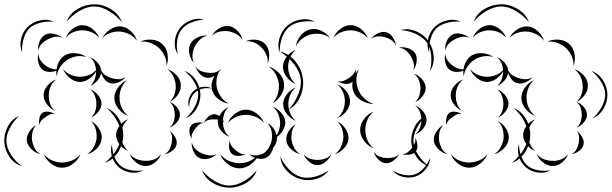

<svg xmlns="http://www.w3.org/2000/svg" viewBox="-94 -732 2845 893"><path d="M216 -631Q230 -669 267 -690.5Q304 -712 345 -712Q385 -712 422 -689.5Q459 -667 473 -629Q447 -660 412 -681Q377 -702 345 -702Q312 -702 277 -682Q242 -662 216 -631ZM9 -489Q-4 -519 4.5 -552.5Q13 -586 36 -608Q60 -630 93.5 -637.5Q127 -645 156 -631Q124 -634 93 -626Q62 -618 43 -601Q25 -583 16 -552Q7 -521 9 -489ZM212 -556Q220 -579 242.5 -597Q265 -615 289 -615Q314 -615 336.5 -597Q359 -579 367 -556Q351 -575 330 -583Q309 -591 289 -591Q270 -591 248.5 -583Q227 -575 212 -556ZM383 -556Q394 -579 418.5 -595Q443 -611 468 -609Q493 -607 514.5 -587Q536 -567 543 -542Q528 -563 507 -573Q486 -583 466 -585Q446 -587 423.5 -580.5Q401 -574 383 -556ZM84 -497Q81 -517 90 -539Q99 -561 117 -571Q134 -580 157.5 -574.5Q181 -569 196 -556Q177 -564 159.5 -560.5Q142 -557 128 -549Q114 -542 101 -529.5Q88 -517 84 -497ZM558 -538Q582 -550 612 -547.5Q642 -545 661 -527Q681 -509 685.5 -479Q690 -449 680 -425Q682 -451 671 -473Q660 -495 645 -509Q630 -523 607 -532Q584 -541 558 -538ZM170 -377Q167 -390 168 -403Q153 -397 135.5 -397.5Q118 -398 105 -407Q90 -418 84.5 -440.5Q79 -463 84 -482Q86 -462 96.5 -448.5Q107 -435 119 -426Q129 -419 142 -414Q155 -409 169 -409Q171 -428 180.5 -445.5Q190 -463 205 -473Q227 -487 257 -484.5Q287 -482 307 -467Q282 -474 259 -469.5Q236 -465 218 -453Q207 -446 197 -435Q187 -424 180 -410L183 -411L179 -408Q172 -394 170 -377ZM324 -466Q344 -459 360 -440.5Q376 -422 376 -405Q384 -390 397.5 -381.5Q411 -373 424 -369Q439 -364 456 -363.5Q473 -363 490 -373Q478 -358 456.5 -349Q435 -340 417 -346Q402 -350 391.5 -364Q381 -378 376 -394Q374 -374 359 -357Q344 -340 326 -333Q341 -347 347 -365Q353 -383 353 -400Q342 -380 321 -365.5Q300 -351 278 -351Q253 -351 230.5 -369.5Q208 -388 199 -411Q215 -392 236.5 -383.5Q258 -375 278 -375Q297 -375 317 -382Q337 -389 353 -406Q352 -421 345.5 -437.5Q339 -454 324 -466ZM685 -410Q708 -403 727 -382.5Q746 -362 747 -338Q749 -314 733 -291Q717 -268 695 -258Q712 -275 718.5 -296Q725 -317 723 -336Q722 -355 713 -375Q704 -395 685 -410ZM764 -402Q796 -391 816.5 -360Q837 -329 838 -294Q839 -260 820.5 -227.5Q802 -195 770 -182Q796 -205 812 -235.5Q828 -266 828 -294Q827 -322 809 -351.5Q791 -381 764 -402ZM161 -217Q140 -226 124 -247.5Q108 -269 109 -292Q110 -314 127.5 -334.5Q145 -355 167 -362Q149 -348 141 -328.5Q133 -309 133 -291Q132 -272 138 -252Q144 -232 161 -217ZM502 -193Q477 -202 458 -225Q439 -248 438 -274Q437 -300 454.5 -324.5Q472 -349 496 -359Q477 -341 469 -318.5Q461 -296 462 -275Q462 -254 472 -231.5Q482 -209 502 -193ZM325 -317Q344 -310 360.5 -291.5Q377 -273 378 -252Q379 -232 363.5 -212.5Q348 -193 329 -185Q344 -199 349.5 -217Q355 -235 354 -252Q354 -268 347.5 -286Q341 -304 325 -317ZM695 -258Q713 -252 728 -234.5Q743 -217 743 -198Q743 -180 728 -162.5Q713 -145 695 -139Q709 -151 714 -167Q719 -183 719 -198Q719 -213 714 -229.5Q709 -246 695 -258ZM402 -230Q426 -220 443.5 -200.5Q461 -181 470 -156Q484 -171 502 -177Q492 -169 485.5 -159Q479 -149 475 -138Q480 -119 479 -100Q479 -85 475 -70Q479 -59 485.5 -48.5Q492 -38 502 -30Q484 -36 469 -52Q458 -23 438 -3Q449 24 467 39Q485 54 514 59.5Q543 65 573 60Q547 75 515 70.5Q483 66 460 47Q440 30 430 5Q413 19 394 25Q411 11 426 -6Q418 -36 427 -62Q427 -38 434 -15Q452 -38 461 -62Q446 -83 446 -104Q446 -125 461 -145Q444 -192 402 -230ZM90 -150Q86 -163 89 -181Q92 -199 103 -207Q114 -215 132 -212Q150 -209 161 -201Q148 -205 137 -199.5Q126 -194 117 -187Q108 -181 99.5 -172.5Q91 -164 90 -150ZM8 41Q-28 30 -50 -2.5Q-72 -35 -74 -71Q-76 -108 -58 -143Q-40 -178 -6 -192Q-33 -167 -49.5 -134Q-66 -101 -64 -72Q-62 -42 -42 -11.5Q-22 19 8 41ZM329 -169Q351 -158 366.5 -134Q382 -110 379 -86Q376 -61 356 -41Q336 -21 312 -15Q332 -29 342.5 -49Q353 -69 355 -88Q357 -108 351.5 -130Q346 -152 329 -169ZM94 -15Q73 -19 54 -36.5Q35 -54 31 -75Q28 -96 41.5 -118Q55 -140 74 -150Q60 -134 56.5 -114.5Q53 -95 55 -78Q58 -61 66.5 -43.5Q75 -26 94 -15ZM695 -123Q710 -113 720.5 -94.5Q731 -76 727 -59Q723 -42 705.5 -29.5Q688 -17 671 -15Q687 -23 694 -37Q701 -51 704 -64Q707 -78 706.5 -93.5Q706 -109 695 -123ZM655 -15Q648 7 626.5 24Q605 41 582 40Q559 40 538 23Q517 6 509 -16Q524 2 544 9Q564 16 582 16Q601 17 621 10Q641 3 655 -15ZM280 -15Q271 10 246.5 29Q222 48 195 48Q168 48 143.5 29Q119 10 110 -15Q127 6 150 15Q173 24 195 24Q216 24 239.5 15Q263 6 280 -15Z M733 -479Q716 -506 719 -540Q722 -574 742 -600Q761 -625 793 -637.5Q825 -650 855 -641Q823 -639 794 -626.5Q765 -614 750 -594Q734 -573 730 -541.5Q726 -510 733 -479ZM892 -566Q902 -586 925 -600Q948 -614 971 -611Q993 -607 1011.5 -587.5Q1030 -568 1034 -546Q1022 -565 1003.5 -574.5Q985 -584 967 -587Q949 -589 928.5 -585Q908 -581 892 -566ZM808 -439Q793 -455 787 -481Q781 -507 791 -527Q801 -547 825 -558Q849 -569 871 -566Q849 -561 834.5 -546.5Q820 -532 812 -516Q804 -500 801.5 -479.5Q799 -459 808 -439ZM1049 -540Q1070 -550 1096.5 -547Q1123 -544 1139 -528Q1155 -511 1157.5 -484.5Q1160 -458 1151 -437Q1153 -460 1144 -479Q1135 -498 1122 -511Q1110 -524 1091 -533Q1072 -542 1049 -540ZM1208 -492Q1250 -483 1279 -447.5Q1308 -412 1314 -370Q1321 -327 1303.5 -285Q1286 -243 1249 -222Q1277 -254 1293.5 -294Q1310 -334 1304 -368Q1299 -402 1272 -435.5Q1245 -469 1208 -492ZM786 -232Q778 -252 785.5 -275Q793 -298 809 -311Q826 -325 849.5 -328Q873 -331 891 -320Q888 -335 892 -350.5Q896 -366 904 -380Q886 -368 869 -370Q850 -372 835 -389Q820 -406 815 -424Q825 -408 840.5 -401.5Q856 -395 871 -394Q884 -392 897.5 -393.5Q911 -395 923 -403Q928 -407 933 -410Q930 -404 925 -399Q915 -380 913 -359.5Q911 -339 915 -322Q920 -302 933.5 -282Q947 -262 970 -250Q944 -253 920.5 -272Q897 -291 892 -316L891 -320Q845 -328 816 -304Q786 -279 786 -232ZM1156 -422Q1182 -415 1203.5 -392.5Q1225 -370 1227 -343Q1230 -316 1213.5 -290Q1197 -264 1173 -252Q1191 -271 1198 -295Q1205 -319 1203 -341Q1201 -362 1189.5 -384.5Q1178 -407 1156 -422ZM1110 -15 1108 -11Q1121 -13 1132 -19Q1149 -31 1158 -48Q1167 -65 1170 -82Q1173 -101 1169 -121.5Q1165 -142 1150 -160Q1183 -141 1192 -103Q1202 -117 1205.5 -132.5Q1209 -148 1209 -162Q1208 -181 1200 -201.5Q1192 -222 1173 -236Q1195 -229 1213.5 -208Q1232 -187 1233 -163Q1233 -144 1221.5 -125Q1210 -106 1194 -95Q1195 -86 1193 -78Q1190 -61 1177 -45Q1173 -30 1164.5 -17Q1156 -4 1143 2Q1125 11 1100 4Q1087 24 1065 37.5Q1043 51 1020 51Q992 51 966 31.5Q940 12 930 -15Q948 7 972.5 17Q997 27 1020 27Q1038 27 1057 21Q1076 15 1092 2Q1076 -4 1065 -15Q1075 -10 1085.5 -9.5Q1096 -9 1106 -10Q1108 -12 1110 -15ZM854 -160Q859 -174 873 -187.5Q887 -201 902 -201Q913 -201 926 -192Q941 -222 970 -234Q956 -222 950 -206Q944 -190 943 -174Q947 -167 950 -160Q947 -164 943 -167V-164Q943 -146 950 -127Q957 -108 975 -95Q954 -102 936.5 -121.5Q919 -141 919 -163Q918 -169 920 -176Q915 -176 910.5 -176.5Q906 -177 902 -177Q890 -177 877 -174.5Q864 -172 854 -160ZM966 -160Q975 -185 999.5 -203.5Q1024 -222 1050 -222Q1076 -222 1100.5 -203.5Q1125 -185 1134 -160Q1117 -180 1094 -189Q1071 -198 1050 -198Q1029 -198 1006 -189Q983 -180 966 -160ZM798 -86Q790 -98 787.5 -116.5Q785 -135 794 -147Q803 -159 821.5 -161.5Q840 -164 854 -160Q839 -159 829.5 -150.5Q820 -142 813 -132Q806 -123 800.5 -111.5Q795 -100 798 -86ZM1049 -15Q1035 -8 1016 -7Q997 -6 985 -16Q973 -26 971.5 -45.5Q970 -65 975 -79Q975 -64 983 -53Q991 -42 1001 -34Q1010 -26 1022 -19.5Q1034 -13 1049 -15ZM914 -15Q900 -1 876.5 5.5Q853 12 834 3Q816 -5 806 -27.5Q796 -50 798 -70Q803 -50 816.5 -37.5Q830 -25 845 -19Q859 -12 877.5 -9.5Q896 -7 914 -15ZM1100 60Q1087 98 1050 119.5Q1013 141 973 141Q933 141 896.5 119.5Q860 98 846 60Q872 91 906.5 111Q941 131 973 131Q1005 131 1040 111Q1075 91 1100 60Z M1207 -488Q1195 -520 1206 -555Q1217 -590 1242 -612Q1268 -635 1304 -641Q1340 -647 1369 -631Q1336 -636 1302.5 -629.5Q1269 -623 1249 -605Q1228 -587 1217 -554.5Q1206 -522 1207 -488ZM1457 -556Q1466 -580 1489 -597.5Q1512 -615 1538 -615Q1563 -615 1585.5 -596.5Q1608 -578 1617 -554Q1601 -573 1579 -582Q1557 -591 1537 -591Q1517 -591 1495 -583Q1473 -575 1457 -556ZM1282 -516Q1285 -542 1303.5 -565.5Q1322 -589 1347 -595Q1372 -602 1399 -589.5Q1426 -577 1441 -556Q1420 -571 1396 -574Q1372 -577 1352 -572Q1332 -567 1312.5 -553Q1293 -539 1282 -516ZM1769 -592Q1805 -602 1841 -586.5Q1877 -571 1899 -541Q1920 -510 1923 -470.5Q1926 -431 1905 -401Q1915 -437 1911.5 -474Q1908 -511 1891 -535Q1873 -559 1839.5 -574.5Q1806 -590 1769 -592ZM1633 -552Q1644 -568 1664.5 -577.5Q1685 -587 1703 -582Q1721 -577 1733.5 -557.5Q1746 -538 1748 -519Q1740 -537 1725.5 -546Q1711 -555 1697 -559Q1682 -563 1665 -563Q1648 -563 1633 -552ZM1761 -511Q1780 -515 1803 -508Q1826 -501 1837 -484Q1847 -468 1843.5 -444Q1840 -420 1828 -405Q1834 -423 1829.5 -440.5Q1825 -458 1816 -471Q1808 -485 1794.5 -496.5Q1781 -508 1761 -511ZM1282 -341Q1258 -350 1240 -373Q1222 -396 1222 -421Q1222 -446 1240 -469Q1258 -492 1282 -500Q1263 -484 1254.5 -462.5Q1246 -441 1246 -421Q1246 -401 1254.5 -379Q1263 -357 1282 -341ZM1644 -249Q1617 -248 1589 -263.5Q1561 -279 1551 -304Q1541 -326 1546 -353Q1544 -350 1540 -348Q1527 -339 1507.5 -342.5Q1488 -346 1475 -355Q1490 -351 1503.5 -356Q1517 -361 1527 -368Q1538 -375 1547.5 -385Q1557 -395 1559 -411Q1561 -402 1561 -391Q1567 -402 1575 -409Q1563 -385 1563.5 -359.5Q1564 -334 1573 -313Q1581 -293 1599.5 -275Q1618 -257 1644 -249ZM1831 -389Q1851 -383 1868 -364.5Q1885 -346 1886 -325Q1887 -305 1871.5 -285Q1856 -265 1837 -257Q1852 -271 1857 -289.5Q1862 -308 1862 -324Q1861 -341 1854.5 -358.5Q1848 -376 1831 -389ZM1475 -339Q1498 -331 1516 -308.5Q1534 -286 1534 -261Q1534 -236 1516 -213.5Q1498 -191 1475 -183Q1494 -199 1502 -220Q1510 -241 1510 -261Q1510 -281 1502 -302Q1494 -323 1475 -339ZM1282 -170Q1259 -179 1241 -201Q1223 -223 1223 -248Q1223 -272 1241 -294.5Q1259 -317 1282 -325Q1263 -310 1255 -288.5Q1247 -267 1247 -248Q1247 -228 1255 -207Q1263 -186 1282 -170ZM1837 -242Q1857 -234 1873.5 -214.5Q1890 -195 1890 -174Q1890 -153 1873.5 -133.5Q1857 -114 1837 -106Q1853 -120 1859.5 -138.5Q1866 -157 1866 -174Q1866 -191 1859.5 -209.5Q1853 -228 1837 -242ZM1644 -42Q1619 -51 1600 -76Q1581 -101 1581 -128Q1581 -155 1600 -179.5Q1619 -204 1644 -213Q1623 -196 1614 -172.5Q1605 -149 1605 -128Q1605 -106 1614 -82.5Q1623 -59 1644 -42ZM1475 -167Q1497 -157 1512.5 -133.5Q1528 -110 1527 -86Q1525 -63 1505.5 -42Q1486 -21 1463 -15Q1483 -29 1492 -49Q1501 -69 1503 -88Q1504 -107 1498 -128.5Q1492 -150 1475 -167ZM1302 -15Q1280 -20 1260.5 -37.5Q1241 -55 1238 -77Q1235 -99 1248.5 -121.5Q1262 -144 1282 -154Q1267 -138 1263.5 -118Q1260 -98 1262 -80Q1265 -63 1274 -45Q1283 -27 1302 -15ZM1837 -91Q1845 -78 1847 -59Q1849 -40 1840 -28Q1830 -16 1811 -13Q1792 -10 1778 -15Q1793 -16 1803 -24.5Q1813 -33 1821 -42Q1828 -52 1834 -64Q1840 -76 1837 -91ZM1762 -15Q1754 2 1735.5 15.5Q1717 29 1699 27Q1680 25 1664.5 8.5Q1649 -8 1644 -26Q1655 -11 1670.5 -4.5Q1686 2 1701 3Q1716 4 1732.5 1Q1749 -2 1762 -15ZM1447 -15Q1440 4 1421.5 20Q1403 36 1382 36Q1362 36 1343.5 20Q1325 4 1318 -15Q1331 1 1348.5 6.5Q1366 12 1382 12Q1399 12 1416.5 6.5Q1434 1 1447 -15ZM1435 60Q1414 90 1376 100.5Q1338 111 1303 101Q1267 91 1240 62.5Q1213 34 1210 -3Q1226 31 1251.5 57Q1277 83 1306 91Q1334 99 1369.5 90Q1405 81 1435 60ZM1907 2Q1906 31 1885.5 55.5Q1865 80 1838 89Q1810 98 1779.5 90.5Q1749 83 1731 60Q1755 75 1783.5 81Q1812 87 1835 79Q1857 72 1876.5 50.5Q1896 29 1907 2Z M2109 -631Q2123 -669 2160 -690.5Q2197 -712 2238 -712Q2278 -712 2315 -689.5Q2352 -667 2366 -629Q2340 -660 2305 -681Q2270 -702 2238 -702Q2205 -702 2170 -682Q2135 -662 2109 -631ZM1902 -489Q1889 -519 1897.5 -552.5Q1906 -586 1929 -608Q1953 -630 1986.5 -637.5Q2020 -645 2049 -631Q2017 -634 1986 -626Q1955 -618 1936 -601Q1918 -583 1909 -552Q1900 -521 1902 -489ZM2105 -556Q2113 -579 2135.5 -597Q2158 -615 2182 -615Q2207 -615 2229.5 -597Q2252 -579 2260 -556Q2244 -575 2223 -583Q2202 -591 2182 -591Q2163 -591 2141.5 -583Q2120 -575 2105 -556ZM2276 -556Q2287 -579 2311.5 -595Q2336 -611 2361 -609Q2386 -607 2407.5 -587Q2429 -567 2436 -542Q2421 -563 2400 -573Q2379 -583 2359 -585Q2339 -587 2316.5 -580.5Q2294 -574 2276 -556ZM1977 -497Q1974 -517 1983 -539Q1992 -561 2010 -571Q2027 -580 2050.5 -574.5Q2074 -569 2089 -556Q2070 -564 2052.5 -560.5Q2035 -557 2021 -549Q2007 -542 1994 -529.5Q1981 -517 1977 -497ZM2451 -538Q2475 -550 2505 -547.5Q2535 -545 2554 -527Q2574 -509 2578.5 -479Q2583 -449 2573 -425Q2575 -451 2564 -473Q2553 -495 2538 -509Q2523 -523 2500 -532Q2477 -541 2451 -538ZM2063 -377Q2060 -390 2061 -403Q2046 -397 2028.5 -397.5Q2011 -398 1998 -407Q1983 -418 1977.5 -440.5Q1972 -463 1977 -482Q1979 -462 1989.5 -448.5Q2000 -435 2012 -426Q2022 -419 2035 -414Q2048 -409 2062 -409Q2064 -428 2073.5 -445.5Q2083 -463 2098 -473Q2120 -487 2150 -484.5Q2180 -482 2200 -467Q2175 -474 2152 -469.5Q2129 -465 2111 -453Q2100 -446 2090 -435Q2080 -424 2073 -410L2076 -411L2072 -408Q2065 -394 2063 -377ZM2217 -466Q2237 -459 2253 -440.5Q2269 -422 2269 -405Q2277 -390 2290.5 -381.5Q2304 -373 2317 -369Q2332 -364 2349 -363.5Q2366 -363 2383 -373Q2371 -358 2349.5 -349Q2328 -340 2310 -346Q2295 -350 2284.5 -364Q2274 -378 2269 -394Q2267 -374 2252 -357Q2237 -340 2219 -333Q2234 -347 2240 -365Q2246 -383 2246 -400Q2235 -380 2214 -365.5Q2193 -351 2171 -351Q2146 -351 2123.5 -369.5Q2101 -388 2092 -411Q2108 -392 2129.5 -383.5Q2151 -375 2171 -375Q2190 -375 2210 -382Q2230 -389 2246 -406Q2245 -421 2238.5 -437.5Q2232 -454 2217 -466ZM2578 -410Q2601 -403 2620 -382.5Q2639 -362 2640 -338Q2642 -314 2626 -291Q2610 -268 2588 -258Q2605 -275 2611.5 -296Q2618 -317 2616 -336Q2615 -355 2606 -375Q2597 -395 2578 -410ZM2657 -402Q2689 -391 2709.5 -360Q2730 -329 2731 -294Q2732 -260 2713.5 -227.5Q2695 -195 2663 -182Q2689 -205 2705 -235.5Q2721 -266 2721 -294Q2720 -322 2702 -351.5Q2684 -381 2657 -402ZM2054 -217Q2033 -226 2017 -247.5Q2001 -269 2002 -292Q2003 -314 2020.5 -334.5Q2038 -355 2060 -362Q2042 -348 2034 -328.5Q2026 -309 2026 -291Q2025 -272 2031 -252Q2037 -232 2054 -217ZM2395 -193Q2370 -202 2351 -225Q2332 -248 2331 -274Q2330 -300 2347.5 -324.5Q2365 -349 2389 -359Q2370 -341 2362 -318.5Q2354 -296 2355 -275Q2355 -254 2365 -231.5Q2375 -209 2395 -193ZM2218 -317Q2237 -310 2253.5 -291.5Q2270 -273 2271 -252Q2272 -232 2256.5 -212.5Q2241 -193 2222 -185Q2237 -199 2242.5 -217Q2248 -235 2247 -252Q2247 -268 2240.5 -286Q2234 -304 2218 -317ZM2588 -258Q2606 -252 2621 -234.5Q2636 -217 2636 -198Q2636 -180 2621 -162.5Q2606 -145 2588 -139Q2602 -151 2607 -167Q2612 -183 2612 -198Q2612 -213 2607 -229.5Q2602 -246 2588 -258ZM2295 -230Q2319 -220 2336.5 -200.5Q2354 -181 2363 -156Q2377 -171 2395 -177Q2385 -169 2378.5 -159Q2372 -149 2368 -138Q2373 -119 2372 -100Q2372 -85 2368 -70Q2372 -59 2378.5 -48.5Q2385 -38 2395 -30Q2377 -36 2362 -52Q2351 -23 2331 -3Q2342 24 2360 39Q2378 54 2407 59.5Q2436 65 2466 60Q2440 75 2408 70.5Q2376 66 2353 47Q2333 30 2323 5Q2306 19 2287 25Q2304 11 2319 -6Q2311 -36 2320 -62Q2320 -38 2327 -15Q2345 -38 2354 -62Q2339 -83 2339 -104Q2339 -125 2354 -145Q2337 -192 2295 -230ZM1983 -150Q1979 -163 1982 -181Q1985 -199 1996 -207Q2007 -215 2025 -212Q2043 -209 2054 -201Q2041 -205 2030 -199.5Q2019 -194 2010 -187Q2001 -181 1992.5 -172.5Q1984 -164 1983 -150ZM1901 41Q1865 30 1843 -2.5Q1821 -35 1819 -71Q1817 -108 1835 -143Q1853 -178 1887 -192Q1860 -167 1843.5 -134Q1827 -101 1829 -72Q1831 -42 1851 -11.5Q1871 19 1901 41ZM2222 -169Q2244 -158 2259.5 -134Q2275 -110 2272 -86Q2269 -61 2249 -41Q2229 -21 2205 -15Q2225 -29 2235.5 -49Q2246 -69 2248 -88Q2250 -108 2244.5 -130Q2239 -152 2222 -169ZM1987 -15Q1966 -19 1947 -36.5Q1928 -54 1924 -75Q1921 -96 1934.5 -118Q1948 -140 1967 -150Q1953 -134 1949.5 -114.5Q1946 -95 1948 -78Q1951 -61 1959.5 -43.5Q1968 -26 1987 -15ZM2588 -123Q2603 -113 2613.5 -94.5Q2624 -76 2620 -59Q2616 -42 2598.5 -29.5Q2581 -17 2564 -15Q2580 -23 2587 -37Q2594 -51 2597 -64Q2600 -78 2599.5 -93.5Q2599 -109 2588 -123ZM2548 -15Q2541 7 2519.5 24Q2498 41 2475 40Q2452 40 2431 23Q2410 6 2402 -16Q2417 2 2437 9Q2457 16 2475 16Q2494 17 2514 10Q2534 3 2548 -15ZM2173 -15Q2164 10 2139.5 29Q2115 48 2088 48Q2061 48 2036.5 29Q2012 10 2003 -15Q2020 6 2043 15Q2066 24 2088 24Q2109 24 2132.5 15Q2156 6 2173 -15Z"/></svg>

Font: Rubik Puddles
Style: Regular
Weight: 400
Designer: Hubert and Fischer, NaN
Foundry: Hubert and Fischer, NaN
Version: Version 2.200